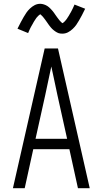

<svg xmlns="http://www.w3.org/2000/svg" viewBox="-20 -990 540 1010"><path d="M48 0 215 -735H285L452 0H390L345 -205H155L110 0ZM333 -260 282 -490Q274 -528 266 -565.5Q258 -603 250 -640Q242 -603 234 -565.5Q226 -528 218 -490L167 -260ZM308 -813Q303 -813 298 -813.5Q293 -814 288.5 -815.5Q284 -817 279.5 -819.5Q275 -822 270.5 -825Q266 -828 262.5 -831Q259 -834 255 -837.5Q251 -841 248 -845Q245 -849 241.5 -853Q238 -857 235.5 -861Q233 -865 230 -869Q227 -873 224 -877.5Q221 -882 217.5 -886.5Q214 -891 211 -895Q208 -899 205 -902.5Q202 -906 197.5 -910Q193 -914 192 -915Q191 -914 187.5 -912Q184 -910 181.5 -907Q179 -904 176 -901Q173 -898 171.5 -896Q170 -894 168.5 -891.5Q167 -889 165.5 -887Q164 -885 162.5 -882.5Q161 -880 159 -877Q157 -874 155.5 -871Q154 -868 152 -864.5Q150 -861 148 -857.5Q146 -854 144 -850.5Q142 -847 140 -843Q138 -839 136 -834.5Q134 -830 132 -825.5Q130 -821 128 -816L72 -839Q81 -857 89 -872.5Q97 -888 104.5 -900.5Q112 -913 119 -923.5Q126 -934 137.5 -945Q149 -956 162.5 -963Q176 -970 192 -970Q197 -970 202 -969Q207 -968 211.5 -966.5Q216 -965 220.5 -963Q225 -961 229.5 -958Q234 -955 237.5 -952Q241 -949 245 -945Q249 -941 252 -937.5Q255 -934 258.5 -930Q262 -926 264.5 -922Q267 -918 270 -914Q273 -910 276 -905.5Q279 -901 282.5 -896.5Q286 -892 289 -888Q292 -884 295 -880.5Q298 -877 302 -873.5Q306 -870 308 -868Q309 -868 312.5 -870.5Q316 -873 318.5 -875.5Q321 -878 324 -881.5Q327 -885 328.5 -887Q330 -889 331.5 -891Q333 -893 334.5 -895.5Q336 -898 337.5 -900.5Q339 -903 341 -905.5Q343 -908 344.5 -911.5Q346 -915 348 -918Q350 -921 352 -924.5Q354 -928 356 -932Q358 -936 360 -940Q362 -944 364 -948Q366 -952 368 -957Q370 -962 372 -966L428 -944Q419 -925 411 -910Q403 -895 395.5 -882Q388 -869 381 -859Q374 -849 362.5 -838Q351 -827 337.5 -820Q324 -813 308 -813Z"/></svg>

Font: Iosevka SS18 Light
Style: Regular
Weight: 300
Monospace: yes
Designer: Belleve Invis
Foundry: Belleve Invis
Version: Version 25.1.1; ttfautohint (v1.8.4)